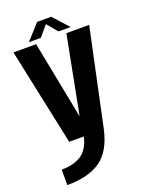

<svg xmlns="http://www.w3.org/2000/svg" viewBox="-173 -796 839 1109"><g transform="rotate(-20 247.0 -241.0)"><path d="M137.5 0 11.5 -595H151L244.5 -117L337 -595H477L350.5 0Q322.5 127 247.5 179.2Q172.5 231.5 42 231.5V136.5Q117.5 136.5 164 105.5Q211 74.5 227.5 0ZM115.5 -620 200.5 -714H287L372 -620H298L243.5 -684.5L189 -620Z"/></g></svg>

Font: Anybody SemiBold
Style: Regular
Weight: 600
Designer: Tyler Finck
Foundry: Etcetera Type Company
Version: Version 1.010; ttfautohint (v1.8.3) -l 8 -r 50 -G 200 -x 14 